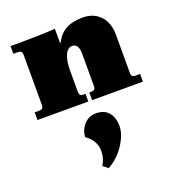

<svg xmlns="http://www.w3.org/2000/svg" viewBox="-147 -558 955 1054"><g transform="rotate(-20 330.5 -31.0)"><path d="M30 0V-45H58Q81 -45 81 -68V-364Q81 -387 58 -387H30V-432H82Q203 -432 291 -438V-356H296Q335 -444 454 -444Q519 -444 557 -403Q595 -362 595 -292V-68Q595 -45 618 -45H646V0H349V-45H362Q385 -45 385 -68V-259Q385 -317 347 -317Q321 -317 306 -284Q291 -251 291 -196V-68Q291 -45 314 -45H327V0ZM307 382 278 359Q301 324 301 279Q301 217 244 178Q246 136 274 105.5Q302 75 342 75Q392 75 417 105Q442 135 442 184Q442 233 404.5 291Q367 349 307 382Z"/></g></svg>

Font: Arapey Black
Style: Regular
Weight: 900
Designer: Eduardo Rodriguez Tunni
Foundry: Eduardo Rodriguez Tunni
Version: Version 4.000